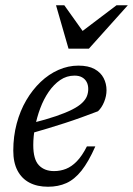

<svg xmlns="http://www.w3.org/2000/svg" viewBox="-20 -700 506 730"><path d="M263.5 -412.5Q233.5 -412.5 209 -395.8Q184.5 -379 165.2 -351Q146 -323 133 -288.2Q120 -253.5 113.2 -217.2Q106.5 -181 106.5 -148.5Q106.5 -94 127.8 -71.8Q149 -49.5 185.5 -49.5Q209.5 -49.5 231 -58Q252.5 -66.5 272.2 -86.8Q292 -107 310.5 -143.5H342.5Q316.5 -84.5 289.8 -51Q263 -17.5 232.2 -3.8Q201.5 10 162.5 10Q121.5 10 92 -5.5Q62.5 -21 46.5 -51.5Q30.5 -82 30.5 -127.5Q30.5 -181.5 43.5 -230.2Q56.5 -279 80 -319Q103.5 -359 134.5 -388.5Q165.5 -418 202.2 -434.2Q239 -450.5 278 -450.5Q316 -450.5 339.5 -437.5Q363 -424.5 374 -403.2Q385 -382 385 -357Q385 -335 376 -312.8Q367 -290.5 352.5 -277Q321 -265 289.2 -253.5Q257.5 -242 225.8 -231.8Q194 -221.5 162.5 -212Q131 -202.5 99.5 -193.5L101.5 -232Q155.5 -245.5 193.2 -258.5Q231 -271.5 255 -283.8Q279 -296 292.2 -308.8Q305.5 -321.5 310.5 -334.5Q315.5 -347.5 315.5 -361.5Q315.5 -377 309.5 -388.2Q303.5 -399.5 292 -406Q280.5 -412.5 263.5 -412.5ZM466 -680 318 -515H240.5L193 -680H224.5L299 -575.5H285L423 -680Z"/></svg>

Font: Newsreader 16pt 16pt
Style: Italic
Weight: 400
Italic angle: -17°
Version: Version 1.003